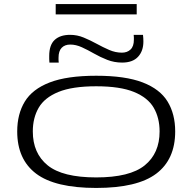

<svg xmlns="http://www.w3.org/2000/svg" viewBox="-20 -918 950 948"><path d="M65 -269Q65 -355 102.5 -416.5Q140 -478 225.5 -511Q311 -544 455 -544Q599 -544 684.5 -511Q770 -478 807.5 -416.5Q845 -355 845 -269Q845 -131 751.5 -60.5Q658 10 455 10Q252 10 158.5 -60.5Q65 -131 65 -269ZM142 -269Q142 -161 215.5 -101.5Q289 -42 455 -42Q621 -42 694.5 -101.5Q768 -161 768 -269Q768 -336 739 -386Q710 -436 641.5 -464Q573 -492 455 -492Q337 -492 268.5 -464Q200 -436 171 -386Q142 -336 142 -269ZM224 -609Q223 -618 223 -626.5Q223 -635 223 -642Q223 -696 250 -721Q277 -746 326 -746Q361 -746 393.5 -732.5Q426 -719 457 -702Q488 -685 519 -671.5Q550 -658 582 -658Q608 -658 624.5 -673.5Q641 -689 641 -722Q641 -727 641 -733.5Q641 -740 640 -746H686Q687 -738 687.5 -729Q688 -720 688 -713Q688 -666 661.5 -637.5Q635 -609 583 -609Q544 -609 509.5 -622.5Q475 -636 444.5 -653.5Q414 -671 384.5 -684.5Q355 -698 327 -698Q300 -698 284.5 -682Q269 -666 269 -633Q269 -628 269 -621.5Q269 -615 270 -609ZM255 -847V-898H655V-847Z"/></svg>

Font: Georama ExtraExtended Light
Style: Regular
Weight: 300
Width: 8
Designer: Jean-Baptiste Levee
Foundry: Production Type
Version: Version 1.000